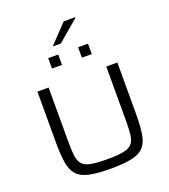

<svg xmlns="http://www.w3.org/2000/svg" viewBox="-189 -1229 1205 1370"><g transform="rotate(-20 413.0 -543.5)"><path d="M414 8Q312 8 251 -5.5Q190 -19 159.5 -53Q129 -87 119 -147.5Q109 -208 109 -303V-688H194V-271Q194 -207 199.5 -166.5Q205 -126 225.5 -103.5Q246 -81 291 -72.5Q336 -64 414 -64Q491 -64 535.5 -72.5Q580 -81 600.5 -103.5Q621 -126 626.5 -166.5Q632 -207 632 -271V-688H716V-303Q716 -208 706.5 -147.5Q697 -87 667 -53Q637 -19 576.5 -5.5Q516 8 414 8ZM263 -807V-886H339V-807ZM490 -807V-886H565V-807ZM326 -953V-958L457 -1095H544V-1090L383 -953Z"/></g></svg>

Font: Saira Expanded
Style: Regular
Weight: 400
Width: 7
Designer: Hector Gatti with collaboration of the Omnibus-Type team
Foundry: Omnibus-Type
Version: Version 1.100; ttfautohint (v1.8.3)